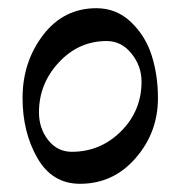

<svg xmlns="http://www.w3.org/2000/svg" viewBox="-20 -434 440 468"><path d="M325 -235Q325 -273 300.5 -303.5Q276 -334 240 -334Q172 -334 123.5 -282Q75 -230 75 -160Q75 -121 97.5 -92.5Q120 -64 155 -64Q225 -64 275 -114Q325 -164 325 -235ZM175 14Q107 14 71 -49Q35 -112 35 -195Q35 -283 85 -348.5Q135 -414 215 -414Q264 -414 299.5 -380Q335 -346 350 -298Q365 -250 365 -195Q365 -111 310.5 -48.5Q256 14 175 14Z"/></svg>

Font: EB Garamond 08
Style: Regular
Weight: 400
Version: Version 0.016 ; ttfautohint (v1.5)